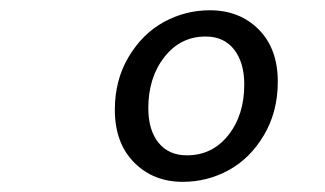

<svg xmlns="http://www.w3.org/2000/svg" viewBox="-20 -610 640 378"><path d="M339.8 -252Q281.7 -252 243.9 -290.3Q206.1 -328.6 206.1 -394Q206.1 -452.6 233.4 -498.3Q260.7 -543.9 303 -566.9Q345.2 -589.8 393.1 -589.8Q451.7 -589.8 489.3 -552Q526.9 -514.2 526.9 -449.2Q526.9 -390.1 499.8 -344.2Q472.7 -298.3 430.4 -275.1Q388.2 -252 339.8 -252ZM348.1 -304.2Q397.9 -304.2 429.4 -343.8Q460.9 -383.3 460.9 -443.8Q460.9 -486.8 440.9 -512.5Q420.9 -538.1 384.8 -538.1Q335.4 -538.1 303.7 -497.8Q272 -457.5 272 -397Q272 -354 292 -329.1Q312 -304.2 348.1 -304.2Z"/></svg>

Font: Office Code Pro D Italic
Style: Regular
Weight: 400
Italic angle: -9°
Designer: Nathan Rutzky & Paul D. Hunt
Foundry: Adobe Systems Incorporated
Version: Version 1.004;PS 001.004;hotconv 1.0.70;makeotf.lib2.5.58329